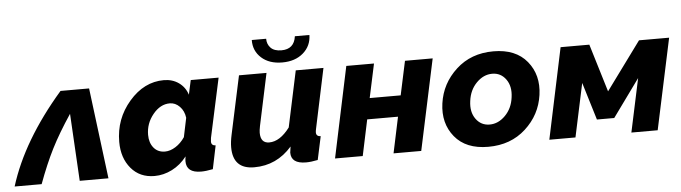

<svg xmlns="http://www.w3.org/2000/svg" viewBox="-66 -908 3919 1105"><g transform="rotate(-5 1893.5 -355.5)"><path d="M-20 0Q60 -259 291 -525H456L522 0H356L334 -389Q264 -284 221 -199Q178 -114 136 0Z M602 -203Q602 -336 688 -435.5Q774 -535 888 -535Q938 -535 974.5 -509Q1011 -483 1025 -439L1043 -522H1204L1130 -180Q1128 -162 1128 -159Q1128 -136 1153 -135L1125 0Q1085 8 1057 8Q972 8 972 -59Q972 -69 975 -87Q939 -40 889.5 -15Q840 10 788 10Q703 10 652.5 -50Q602 -110 602 -203ZM975 -198 998 -308Q993 -348 968 -373.5Q943 -399 911 -399Q856 -399 813.5 -347Q771 -295 771 -229Q771 -183 795 -154Q819 -125 860 -125Q890 -125 921 -144.5Q952 -164 975 -198Z M1413 -721H1496Q1496 -689 1516.5 -668Q1537 -647 1578 -647Q1652 -647 1662 -721H1746Q1745 -658 1698.5 -617.5Q1652 -577 1577 -577Q1502 -577 1457 -617.5Q1412 -658 1413 -721ZM1241 -116Q1241 -148 1250 -189L1322 -525H1481L1417 -224Q1412 -199 1412 -185Q1412 -125 1462 -125Q1524 -125 1581 -201L1650 -525H1810L1737 -180Q1734 -166 1734 -159Q1734 -136 1760 -135L1731 0Q1692 8 1663 8Q1577 8 1577 -56Q1577 -61 1582 -91Q1494 10 1364 10Q1241 10 1241 -116Z M1831 0 1942 -525H2102L2060 -329H2239L2281 -525H2441L2329 0H2169L2213 -208H2035L1991 0Z M2716 10Q2587 10 2522.5 -69Q2458 -148 2474 -262Q2490 -376 2576.5 -455.5Q2663 -535 2792 -535Q2921 -535 2986 -455.5Q3051 -376 3035 -262Q3019 -148 2932.5 -69Q2846 10 2716 10ZM2874 -262Q2883 -325 2853.5 -366Q2824 -407 2774 -407Q2724 -407 2683.5 -366Q2643 -325 2635 -262Q2626 -199 2655.5 -158Q2685 -117 2735 -117Q2785 -117 2825.5 -158Q2866 -199 2874 -262Z M3069 0 3180 -525H3346L3430 -248L3633 -525H3807L3695 0H3543L3609 -309L3452 -92H3352L3286 -309L3220 0Z"/></g></svg>

Font: Raleway-v4020 ExtraBold
Style: Italic
Weight: 800
Italic angle: -12°
Designer: Matt McInerney, Pablo Impallari, Rodrigo Fuenzalida
Foundry: Matt McInerney, Pablo Impallari, Rodrigo Fuenzalida
Version: Version 4.020;PS 004.020;hotconv 1.0.88;makeotf.lib2.5.64775